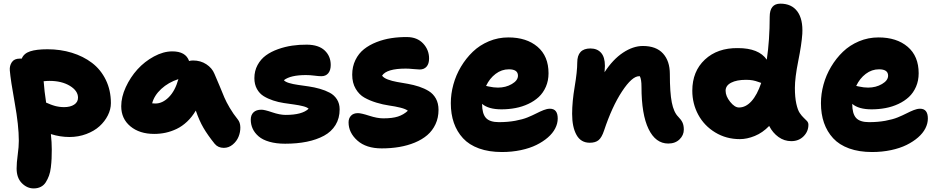

<svg xmlns="http://www.w3.org/2000/svg" viewBox="-20 -780 5177 1061"><path d="M166 261.2Q129.9 261.2 100.8 232.2Q71.8 203.1 71.8 150.9Q71.8 119.6 77.9 75.4Q84 31.2 84 -2Q84 -86.4 61.3 -211.9Q38.6 -337.4 34.2 -391.1Q32.2 -416.5 45.4 -436.3Q58.6 -456.1 88.9 -456.1H100.1Q111.8 -484.9 146.5 -496.3Q181.2 -507.8 242.2 -507.8Q314 -507.8 377 -488.5Q439.9 -469.2 488.3 -432.6Q536.6 -396 564.7 -338.6Q592.8 -281.2 592.8 -210Q592.8 -175.8 575.9 -142.3Q559.1 -108.9 529.8 -82.3Q500.5 -55.7 456.8 -39.3Q413.1 -22.9 363.8 -22.9Q312 -22.9 261.2 -39.1Q266.1 7.3 266.1 45.9Q266.1 74.7 265.1 96.4Q264.2 118.2 261 145Q257.8 171.9 250.7 190.9Q243.7 210 233.2 226.8Q222.7 243.7 205.6 252.4Q188.5 261.2 166 261.2ZM253.9 -333Q238.8 -333 221.2 -331.1Q225.1 -276.4 234.9 -212.9Q235.4 -212.9 242.9 -209.7Q250.5 -206.5 251.5 -206.1Q252.4 -205.6 259.8 -202.6Q267.1 -199.7 269.3 -199.2Q271.5 -198.7 278.3 -196.3Q285.2 -193.8 288.6 -193.4Q292 -192.9 298.6 -191.4Q305.2 -189.9 310.1 -189.5Q314.9 -189 321.3 -188.5Q327.6 -188 334 -188Q368.7 -188 389.9 -201.9Q411.1 -215.8 411.1 -240.2Q411.1 -278.3 366 -305.7Q320.8 -333 253.9 -333Z M832 -40Q751 -40 700.4 -82Q649.9 -124 649.9 -192.9Q649.9 -243.7 675 -298.3Q700.2 -353 739.5 -396.5Q778.8 -439.9 830.8 -468Q882.8 -496.1 932.1 -496.1Q1006.3 -496.1 1024.9 -442.9Q1035.2 -445.8 1046.9 -445.8Q1088.4 -445.8 1120.1 -425Q1151.9 -404.3 1165 -372.1Q1176.8 -346.2 1193.4 -305.4Q1210 -264.6 1220 -241Q1230 -217.3 1249.5 -184.1Q1269 -150.9 1293.9 -120.1Q1307.6 -103.5 1308.1 -76.7Q1308.6 -49.8 1298.3 -24.7Q1288.1 0.5 1266.1 18.8Q1244.1 37.1 1216.8 37.1Q1184.6 37.1 1166 14.2Q1127.9 -33.2 1104.2 -73.7Q1080.6 -114.3 1062 -168.9Q1041 -133.3 1013.7 -107.7Q986.3 -82 956.1 -67.6Q925.8 -53.2 895.3 -46.6Q864.7 -40 832 -40ZM838.9 -208Q877.9 -208 912.8 -242.9Q947.8 -277.8 965.8 -342.8Q910.2 -324.7 871.1 -288.6Q832 -252.4 820.8 -209Q826.7 -208 838.9 -208Z M1555.7 14.2Q1506.3 14.2 1468.8 3.4Q1431.2 -7.3 1409.2 -26.4Q1387.2 -45.4 1376.5 -68.6Q1365.7 -91.8 1365.7 -119.1Q1365.7 -144.5 1380.9 -159.2Q1396 -173.8 1424.8 -173.8Q1441.9 -173.8 1484.1 -159.4Q1526.4 -145 1558.6 -145Q1649.9 -145 1685.5 -179.2Q1676.8 -187.5 1654.8 -193.1Q1632.8 -198.7 1606 -202.4Q1579.1 -206.1 1548.3 -210.7Q1517.6 -215.3 1489 -224.9Q1460.4 -234.4 1437.3 -248.5Q1414.1 -262.7 1399.9 -288.3Q1385.7 -314 1385.7 -348.1Q1385.7 -388.2 1403.3 -420.7Q1420.9 -453.1 1449.5 -473.9Q1478 -494.6 1516.4 -508.3Q1554.7 -522 1594.5 -527.8Q1634.3 -533.7 1675.8 -533.2Q1740.7 -532.7 1774.2 -501.2Q1807.6 -469.7 1807.6 -420.9Q1807.6 -391.6 1793.9 -375.2Q1780.3 -358.9 1755.9 -358.9Q1740.2 -358.9 1716.8 -362.1Q1693.4 -365.2 1670.9 -365.2Q1585.4 -365.2 1548.8 -336.9Q1556.2 -327.6 1577.4 -321.3Q1598.6 -314.9 1626.2 -311Q1653.8 -307.1 1685.5 -302.5Q1717.3 -297.9 1747.3 -289.3Q1777.3 -280.8 1802.2 -267.6Q1827.1 -254.4 1842 -231Q1856.9 -207.5 1856.9 -175.8Q1856.9 -126.5 1834.2 -89.4Q1811.5 -52.2 1770.5 -30Q1729.5 -7.8 1675.5 3.2Q1621.6 14.2 1555.7 14.2Z M2089.4 40Q2003.4 40 1954.8 -3.4Q1906.2 -46.9 1906.2 -104Q1906.2 -126.5 1919.7 -140.6Q1933.1 -154.8 1958 -154.8Q1976.1 -154.8 2020.5 -140.4Q2064.9 -126 2098.1 -126Q2148.4 -126 2179.2 -136Q2210 -146 2233.9 -168Q2222.2 -177.7 2192.6 -185.1Q2163.1 -192.4 2129.9 -197Q2096.7 -201.7 2059.8 -212.9Q2022.9 -224.1 1993.9 -240.5Q1964.8 -256.8 1945.6 -289.3Q1926.3 -321.8 1926.3 -367.2Q1926.3 -412.1 1944.1 -448.5Q1961.9 -484.9 1991.5 -508.3Q2021 -531.7 2061 -547.4Q2101.1 -563 2143.1 -569.3Q2185.1 -575.7 2230 -575.2Q2285.6 -574.7 2318.4 -539.6Q2351.1 -504.4 2351.1 -457Q2351.1 -427.7 2337.4 -411.9Q2323.7 -396 2299.3 -396Q2287.6 -396 2264.2 -398.4Q2240.7 -400.9 2222.2 -400.9Q2116.2 -400.9 2091.3 -361.8Q2100.6 -349.1 2123.5 -340.6Q2146.5 -332 2174.3 -327.1Q2202.1 -322.3 2234.1 -316.7Q2266.1 -311 2295.7 -301.3Q2325.2 -291.5 2349.6 -276.6Q2374 -261.7 2388.7 -235.4Q2403.3 -209 2403.3 -172.9Q2403.3 -129.4 2386.7 -93.8Q2370.1 -58.1 2341.3 -33.4Q2312.5 -8.8 2272.5 7.8Q2232.4 24.4 2186.5 32.2Q2140.6 40 2089.4 40Z M2753.9 60.1Q2681.6 60.1 2627 40.3Q2572.3 20.5 2538.6 -16.1Q2504.9 -52.7 2488 -101.3Q2471.2 -149.9 2471.2 -210Q2471.2 -261.2 2485.4 -313Q2499.5 -364.7 2527.3 -411.4Q2555.2 -458 2592.8 -494.1Q2630.4 -530.3 2681.4 -551.8Q2732.4 -573.2 2789.1 -573.2Q2889.6 -573.2 2950.4 -521.5Q3011.2 -469.7 3011.2 -375Q3011.2 -334.5 2996.6 -300.8Q2981.9 -267.1 2957.3 -244.1Q2932.6 -221.2 2899.2 -205.6Q2865.7 -189.9 2828.4 -182.9Q2791 -175.8 2751 -175.8Q2679.2 -175.8 2644 -206.1Q2644 -152.3 2665 -128.7Q2686 -105 2736.8 -105Q2785.6 -105 2826.9 -112.5Q2868.2 -120.1 2895 -131.1Q2921.9 -142.1 2943.4 -153.1Q2964.8 -164.1 2983.9 -171.6Q3002.9 -179.2 3019 -179.2Q3062 -179.2 3062 -125Q3062 -97.7 3048.3 -70.8Q3034.7 -43.9 3007.8 -20.5Q2981 2.9 2944.3 21Q2907.7 39.1 2858.4 49.6Q2809.1 60.1 2753.9 60.1ZM2792 -397Q2752 -397 2718.8 -371.8Q2685.5 -346.7 2666 -305.2Q2667.5 -304.7 2681.6 -301.8Q2695.8 -298.8 2707.3 -297.4Q2718.8 -295.9 2731.9 -295.9Q2774.9 -295.9 2808.6 -315.7Q2842.3 -335.4 2842.3 -361.8Q2842.3 -397 2792 -397Z M3672.9 13.2Q3603 13.2 3564 -67.1Q3524.9 -147.5 3524.9 -299.8Q3524.9 -342.3 3515.6 -358.9H3511.7Q3472.7 -358.9 3417.2 -274.7Q3361.8 -190.4 3317.9 -58.1Q3305.2 -20 3287.8 -5.6Q3270.5 8.8 3238.8 8.8Q3189.9 8.8 3165.8 -34.4Q3141.6 -77.6 3141.6 -150.9Q3141.6 -217.8 3155.8 -301.5Q3169.9 -385.3 3169.9 -434.1Q3169.9 -512.2 3242.7 -512.2Q3280.3 -512.2 3301.5 -488.3Q3322.8 -464.4 3322.8 -416Q3322.8 -403.3 3320.8 -380.9Q3366.7 -451.7 3422.6 -488.8Q3478.5 -525.9 3532.7 -525.9Q3606 -525.9 3643.8 -484.4Q3681.6 -442.9 3681.6 -371.1Q3681.6 -268.1 3692.4 -213.9Q3703.1 -159.7 3728 -134.8Q3744.1 -118.7 3751.5 -102.8Q3758.8 -86.9 3758.8 -64Q3758.8 -32.7 3735.1 -9.8Q3711.4 13.2 3672.9 13.2Z M4068.4 -11.2Q3993.2 -11.2 3932.4 -48.1Q3871.6 -85 3838.6 -146Q3805.7 -207 3805.7 -278.8Q3805.7 -385.7 3875.2 -450.7Q3944.8 -515.6 4057.6 -514.2Q4173.3 -514.2 4217.3 -450.2Q4233.4 -560.5 4233.4 -687Q4233.4 -759.8 4292.5 -759.8Q4354.5 -759.8 4386.2 -716.8Q4418 -673.8 4413.6 -592.8Q4409.7 -534.7 4391.1 -442.6Q4372.6 -350.6 4372.6 -293.9Q4372.6 -242.7 4380.4 -207.3Q4388.2 -171.9 4399.2 -155.8Q4410.2 -139.6 4420.9 -129.6Q4431.6 -119.6 4439.5 -111.1Q4447.3 -102.5 4447.3 -90.8Q4447.3 -53.7 4420.7 -26.9Q4394 0 4352.5 0Q4314 0 4282 -22.9Q4250 -45.9 4230.5 -84Q4194.3 -46.4 4151.1 -28.8Q4107.9 -11.2 4068.4 -11.2ZM3989.7 -278.8Q3989.7 -248.5 4014.9 -217.3Q4040 -186 4063.5 -186Q4101.1 -186 4132.6 -220.7Q4164.1 -255.4 4186.5 -321.8Q4184.1 -322.3 4169.7 -327.6Q4155.3 -333 4139.9 -335.9Q4124.5 -338.9 4102.5 -338.9Q4050.8 -338.9 4020.3 -323Q3989.7 -307.1 3989.7 -278.8Z M4799.3 60.1Q4727.1 60.1 4672.4 40.3Q4617.7 20.5 4584 -16.1Q4550.3 -52.7 4533.4 -101.3Q4516.6 -149.9 4516.6 -210Q4516.6 -261.2 4530.8 -313Q4544.9 -364.7 4572.8 -411.4Q4600.6 -458 4638.2 -494.1Q4675.8 -530.3 4726.8 -551.8Q4777.8 -573.2 4834.5 -573.2Q4935.1 -573.2 4995.8 -521.5Q5056.6 -469.7 5056.6 -375Q5056.6 -334.5 5042 -300.8Q5027.3 -267.1 5002.7 -244.1Q4978 -221.2 4944.6 -205.6Q4911.1 -189.9 4873.8 -182.9Q4836.4 -175.8 4796.4 -175.8Q4724.6 -175.8 4689.5 -206.1Q4689.5 -152.3 4710.4 -128.7Q4731.4 -105 4782.2 -105Q4831.1 -105 4872.3 -112.5Q4913.6 -120.1 4940.4 -131.1Q4967.3 -142.1 4988.8 -153.1Q5010.3 -164.1 5029.3 -171.6Q5048.3 -179.2 5064.5 -179.2Q5107.4 -179.2 5107.4 -125Q5107.4 -97.7 5093.8 -70.8Q5080.1 -43.9 5053.2 -20.5Q5026.4 2.9 4989.7 21Q4953.1 39.1 4903.8 49.6Q4854.5 60.1 4799.3 60.1ZM4837.4 -397Q4797.4 -397 4764.2 -371.8Q4731 -346.7 4711.4 -305.2Q4712.9 -304.7 4727.1 -301.8Q4741.2 -298.8 4752.7 -297.4Q4764.2 -295.9 4777.3 -295.9Q4820.3 -295.9 4854 -315.7Q4887.7 -335.4 4887.7 -361.8Q4887.7 -397 4837.4 -397Z"/></svg>

Font: Shantell Sans Irregular
Style: Regular
Weight: 800
Designer: Stephen Nixon, Anya Danilova, Shantell Martin
Foundry: Arrow Type
Version: Version 1.006;[9816181b4]